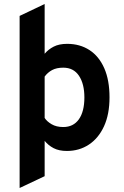

<svg xmlns="http://www.w3.org/2000/svg" viewBox="-20 -742 618 959"><path d="M78 197V-662.5L203 -722V-473.5Q221 -495 248 -509Q275 -523 315.5 -523Q379 -523 426.8 -492Q474.5 -461 500.8 -401.2Q527 -341.5 527 -255.5Q527 -171 499.5 -111.2Q472 -51.5 424 -19.8Q376 12 314 12Q274.5 12 247.8 -2Q221 -16 203 -38.5V138ZM296 -107.5Q346.5 -107.5 374 -146.2Q401.5 -185 401.5 -255.5Q401.5 -323 374.5 -363.5Q347.5 -404 296 -404Q262.5 -404 240.2 -392Q218 -380 203 -359.5V-153Q214 -135.5 237.8 -121.5Q261.5 -107.5 296 -107.5Z"/></svg>

Font: Undotted
Style: Bold
Weight: 700
Designer: Delve Withrington, Dave Bailey, Thomas Jockin
Foundry: Delve Fonts LLC
Version: Version 4.000